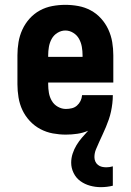

<svg xmlns="http://www.w3.org/2000/svg" viewBox="-20 -548 540 793"><path d="M396 225Q374 225 352 219Q330 213 312 200Q294 187 284 166.5Q274 146 274 124Q274 105 280 86.5Q286 68 296 51.5Q306 35 318.5 20.5Q331 6 344 -8Q323 1 299.5 4.5Q276 8 252 8Q225 8 198 3Q171 -2 146.5 -15Q122 -28 103 -48.5Q84 -69 72.5 -93.5Q61 -118 56.5 -145.5Q52 -173 52 -200V-320Q52 -347 56.5 -374Q61 -401 72.5 -426Q84 -451 102.5 -471.5Q121 -492 145 -505Q169 -518 196 -523Q223 -528 250 -528Q277 -528 304 -523Q331 -518 355 -505Q379 -492 397.5 -471.5Q416 -451 427.5 -426Q439 -401 443.5 -374Q448 -347 448 -320V-207H179V-200Q179 -182 182 -164.5Q185 -147 194 -131.5Q203 -116 219 -107Q235 -98 252 -98Q265 -98 277 -101Q289 -104 298 -112Q307 -120 312.5 -131Q318 -142 319 -155H446Q446 -138 444 -121Q442 -104 438.5 -87.5Q435 -71 429.5 -55Q424 -39 417.5 -23.5Q411 -8 404 7Q397 22 390 37.5Q383 53 376.5 68.5Q370 84 370 101Q370 110 373.5 118.5Q377 127 384.5 133Q392 139 401 141Q410 143 419 143Q426 143 432.5 142Q439 141 446 139V219Q434 222 421.5 223.5Q409 225 396 225ZM321 -313V-320Q321 -337 318 -354.5Q315 -372 306.5 -387.5Q298 -403 282.5 -412.5Q267 -422 250 -422Q233 -422 217.5 -412.5Q202 -403 193.5 -387.5Q185 -372 182 -354.5Q179 -337 179 -320V-313Z"/></svg>

Font: Iosevka Curly Slab Heavy
Style: Regular
Weight: 900
Monospace: yes
Designer: Belleve Invis
Foundry: Belleve Invis
Version: Version 22.1.2; ttfautohint (v1.8.4)